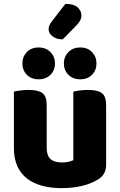

<svg xmlns="http://www.w3.org/2000/svg" viewBox="-20 -959 622 995"><path d="M52 -484Q63 -487 83.5 -490Q104 -493 128 -493Q178 -493 200 -476.5Q222 -460 222 -413V-193Q222 -152 242 -134.5Q262 -117 300 -117Q323 -117 337.5 -121Q352 -125 360 -129V-484Q371 -487 391.5 -490Q412 -493 436 -493Q486 -493 508 -476.5Q530 -460 530 -413V-104Q530 -54 488 -29Q453 -7 404.5 4.5Q356 16 299 16Q245 16 199.5 4Q154 -8 121 -33Q88 -58 70 -97.5Q52 -137 52 -193ZM265 -630Q265 -595 241.5 -571.5Q218 -548 180 -548Q142 -548 119 -571.5Q96 -595 96 -630Q96 -665 119 -689Q142 -713 180 -713Q218 -713 241.5 -689Q265 -665 265 -630ZM480 -630Q480 -595 457 -571.5Q434 -548 396 -548Q358 -548 334.5 -571.5Q311 -595 311 -630Q311 -665 334.5 -689Q358 -713 396 -713Q434 -713 457 -689Q480 -665 480 -630ZM319 -939Q362 -939 382 -921Q402 -903 402 -880Q402 -863 393.5 -849.5Q385 -836 367 -818L305 -755Q272 -755 252 -771Q232 -787 232 -807Q232 -817 235.5 -826.5Q239 -836 250 -850Z"/></svg>

Font: Baloo Da 2 ExtraBold
Style: Regular
Weight: 800
Designer: Noopur Datye, Sulekha Rajkumar and Ek Type
Foundry: Ek Type
Version: Version 1.640;hotconv 1.0.111;makeotfexe 2.5.65597; ttfautoh